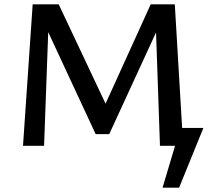

<svg xmlns="http://www.w3.org/2000/svg" viewBox="-20 -678 985 893"><path d="M799 0V-83H926L883 0ZM736 195 819 -83H926L813 195ZM724 0 703 -607 753 -630 488 -54H425L178 -585V-658H253L486 -164L456 -163L681 -658H793L832 0ZM87 0 132 -658H209L185 0Z"/></svg>

Font: Ysabeau SemiBold
Style: Regular
Weight: 600
Designer: Christian Thalmann (Catharsis Fonts)
Version: Version 2.000;gftools[0.9.27.dev2+g8671c4b]